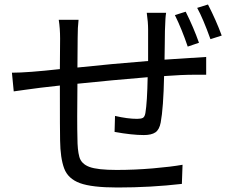

<svg xmlns="http://www.w3.org/2000/svg" viewBox="-20 -808 1040 853"><path d="M814 -601Q788 -678 757 -741L805 -756Q840 -686 864 -618ZM502 25Q388 25 335 5.5Q282 -14 265 -60Q248 -106 247 -184Q246 -218 246 -428Q152 -418 91 -409L41 -402L33 -485Q102 -485 246 -501L247 -637Q247 -682 241 -720H329Q325 -687 325 -639.5Q325 -592 324 -508Q474 -524 638 -537V-677Q638 -709 632 -751H718Q716 -740 715 -724Q712 -674 712 -611Q712 -576 711 -543L896 -555V-476H846Q788 -476 709 -470Q706 -328 694 -264Q688 -232 670.5 -220Q653 -208 619 -208Q566 -208 489 -222L491 -293Q547 -280 589 -280Q607 -280 615 -284.5Q623 -289 626 -306Q634 -354 636 -465Q478 -452 324 -436L323 -292Q323 -226 324 -195Q324 -142 332.5 -111Q341 -80 377 -66.5Q413 -53 498 -53Q578 -53 659.5 -60Q741 -67 791 -76L788 9Q649 25 502 25ZM915 -634Q882 -726 856 -773L904 -788Q940 -718 965 -650Z"/></svg>

Font: Source Han Sans & Saira Hybrid
Style: Regular
Weight: 400
Designer: Ryoko NISHIZUKA 西塚涼子 (kana & ideographs); Paul D. Hunt (Latin, Greek & Cyrillic); Wenlong ZHANG 张文龙 (bopomofo); Sandoll 
Foundry: Adobe Systems Incorporated
Version: Version 1.00;August 2, 2021;FontCreator 13.0.0.2675 64-bit